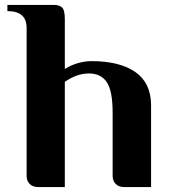

<svg xmlns="http://www.w3.org/2000/svg" viewBox="-20 -759 693 779"><path d="M351 -511Q466 -511 529.5 -466.5Q593 -422 593 -331V0H485Q462 0 449.5 -12.5Q437 -25 437 -46V-301Q437 -391 413 -426Q389 -461 341 -461Q292 -461 243 -427V0H136Q113 0 100.5 -12.5Q88 -25 88 -46V-646Q88 -714 10 -714V-739H200Q220 -739 231.5 -729Q243 -719 243 -681V-479Q268 -495 296.5 -503Q325 -511 351 -511Z"/></svg>

Font: Cafe24 Danjunghae
Style: Regular
Weight: 400
Designer: Cafe24 thkim, hmlim, mnelim, nhlee, sslee, sskim, smlim, yjkim, sdjeong, hskwak & 4IRTF
Foundry: Cafe24
Version: Version 1.000